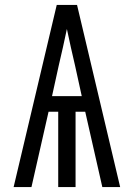

<svg xmlns="http://www.w3.org/2000/svg" viewBox="-20 -755 540 775"><path d="M35 0 209 -735H291L465 0H393L324 -304H285V0H215V-304H176L107 0ZM310 -367 283 -490Q274 -527 266 -564Q258 -601 250 -638Q242 -601 234 -564Q226 -527 217 -490L190 -367Z"/></svg>

Font: Iosevka srxl
Style: Regular
Weight: 400
Monospace: yes
Designer: Belleve Invis
Foundry: Belleve Invis
Version: Version 33.0.1; ttfautohint (v1.8.3)